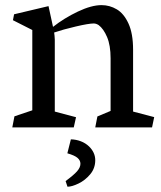

<svg xmlns="http://www.w3.org/2000/svg" viewBox="-20 -495 626 746"><path d="M30.3 -416.5 34.7 -439.5 168.5 -471.2 186 -390.6Q229.5 -424.8 282.5 -450Q335.4 -475.1 374.5 -475.1Q406.2 -475.1 433.8 -458.7Q461.4 -442.4 479.2 -403.6Q497.1 -364.7 497.1 -301.8V-61.5L579.1 -40L570.8 0H350.1L358.4 -42.5L409.7 -64V-268.6Q409.7 -318.8 396 -351.1Q382.3 -383.3 363.3 -397.5Q353.5 -403.8 344.2 -403.8Q324.7 -403.8 274.7 -392.1Q224.6 -380.4 190.4 -368.7Q190.9 -365.7 191.9 -356.2Q192.9 -346.7 192.9 -340.8V-61.5L275.4 -39.6L266.6 0H27.8L36.1 -43L105.5 -66.4V-378.4ZM326.2 74.2Q337.4 85 343.8 98.6Q350.1 112.3 350.1 127.4Q350.1 158.7 330.6 182.1Q311 205.6 285.2 218Q259.3 230.5 242.2 230.5L234.9 208.5Q265.6 186 279.1 170.9Q292.5 155.8 292.5 141.1Q292.5 128.4 281.5 118.7Q270.5 108.9 241.7 100.6L255.4 46.4Q275.9 46.9 294.2 54Q312.5 61 326.2 74.2Z"/></svg>

Font: Vesper Libre
Style: Regular
Weight: 400
Designer: Robert Keller & Kimya Gandhi
Foundry: Mota Italic
Version: Version 1.058